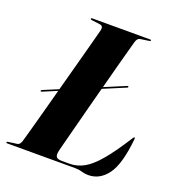

<svg xmlns="http://www.w3.org/2000/svg" viewBox="-146 -803 839 917"><g transform="rotate(20 274.0 -345.0)"><path d="M53.5 -290Q52.5 -294 58.5 -296.5L135 -328.5Q150.5 -385 165.2 -440Q180 -495 192.5 -541.5Q205 -588 213.5 -620Q222 -652 224.5 -662Q229 -683.5 209.5 -686L167.5 -691.5Q161 -692 161 -696Q161 -700 167.5 -700H461.5Q466.5 -700 466.5 -697Q466.5 -693 460 -692L415.5 -685.5Q401 -683.5 395 -662.5Q392 -651.5 381.8 -614.5Q371.5 -577.5 357.2 -523.5Q343 -469.5 327 -409L434.5 -454Q440 -456 440.5 -452.5Q442 -448 436 -446L324 -399Q309 -342.5 294.2 -286Q279.5 -229.5 266.8 -180.8Q254 -132 245.2 -98Q236.5 -64 233.5 -52.5Q228 -28 234.8 -19.2Q241.5 -10.5 263.5 -10.5H302Q340.5 -10.5 375.5 -30Q410.5 -49.5 450.2 -96.5Q490 -143.5 543 -227Q548 -235 550.5 -235Q554.5 -235 553.5 -226.5Q540.5 -96 501.5 -43Q462.5 10 404 10Q385.5 10 369.8 5Q354 0 334 0H-10.5Q-16 0 -16 -3.5Q-16 -7.5 -10 -8L33.5 -14Q42.5 -15 47.5 -21.2Q52.5 -27.5 55.5 -37.5Q59.5 -51 71 -92.8Q82.5 -134.5 98.8 -194Q115 -253.5 132.5 -319L60 -288.5Q54 -286.5 53.5 -290Z"/></g></svg>

Font: Fraunces 144pt
Style: Bold Italic
Weight: 700
Italic angle: -16°
Version: Version 1.000;[b76b70a41]